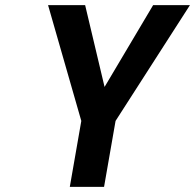

<svg xmlns="http://www.w3.org/2000/svg" viewBox="-20 -731 763 751"><path d="M389 -391 313 -711H168L298 -258L253 0H387L432 -258L723 -711H579Z"/></svg>

Font: Asimov
Style: NarIt
Weight: 500
Designer: Google
Version: Version 2.000980; 2014